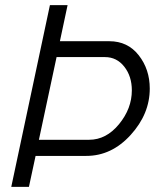

<svg xmlns="http://www.w3.org/2000/svg" viewBox="-20 -730 619 750"><path d="M175 -710H244L214 -569H407Q479 -569 522 -514Q565 -459 565 -384Q565 -285 490.5 -203Q416 -121 317 -121H119L93 0H24ZM328 -184Q395 -184 445 -245Q495 -306 495 -377Q495 -432 465.5 -469.5Q436 -507 390 -507H201L132 -184Z"/></svg>

Font: Raleway-v4020
Style: Italic
Weight: 400
Italic angle: -12°
Designer: Matt McInerney, Pablo Impallari, Rodrigo Fuenzalida
Foundry: Matt McInerney, Pablo Impallari, Rodrigo Fuenzalida
Version: Version 4.020;PS 004.020;hotconv 1.0.88;makeotf.lib2.5.64775